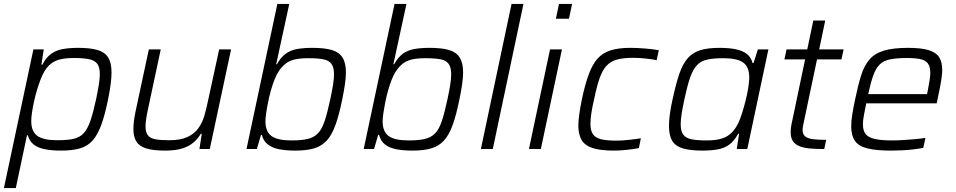

<svg xmlns="http://www.w3.org/2000/svg" viewBox="-20 -763 4894 983"><path d="M0 200 151 -510H204L192 -432H197Q216 -469 242 -487.5Q268 -506 302 -512Q336 -518 380 -518Q442 -518 479.5 -507Q517 -496 534 -468.5Q551 -441 551 -392Q551 -366 546.5 -331.5Q542 -297 533 -253Q517 -174 498.5 -123.5Q480 -73 454.5 -44Q429 -15 390 -3.5Q351 8 293 8Q245 8 209.5 1Q174 -6 152 -23.5Q130 -41 123 -70H118L61 200ZM273 -45Q324 -45 356 -52Q388 -59 408 -80.5Q428 -102 442.5 -143.5Q457 -185 472 -255Q481 -298 486 -329.5Q491 -361 491 -383Q491 -419 478 -436.5Q465 -454 436 -460Q407 -466 359 -466Q316 -466 288 -459Q260 -452 241 -437Q222 -422 207 -397Q197 -380 187.5 -355.5Q178 -331 169.5 -302.5Q161 -274 154.5 -244.5Q148 -215 144 -188.5Q140 -162 140 -143Q140 -90 171 -67.5Q202 -45 273 -45Z M825 8Q763 8 727.5 -3.5Q692 -15 677.5 -39.5Q663 -64 663 -102Q663 -122 666 -146Q669 -170 675 -197L742 -510H803L738 -206Q732 -178 728.5 -155Q725 -132 725 -116Q725 -86 737 -70.5Q749 -55 775.5 -50Q802 -45 846 -45Q904 -45 939.5 -61.5Q975 -78 995.5 -106.5Q1016 -135 1026.5 -171.5Q1037 -208 1045 -247L1102 -510H1163L1054 0H1001L1013 -78H1008Q994 -54 972 -34.5Q950 -15 915 -3.5Q880 8 825 8Z M1492 8Q1444 8 1408.5 1Q1373 -6 1350.5 -24Q1328 -42 1321 -72H1316L1295 0H1242L1400 -743H1461L1394 -434H1398Q1417 -469 1442 -487.5Q1467 -506 1501 -512Q1535 -518 1579 -518Q1642 -518 1679 -507Q1716 -496 1733.5 -468.5Q1751 -441 1751 -392Q1751 -366 1746 -331.5Q1741 -297 1732 -253Q1716 -174 1697.5 -123Q1679 -72 1653 -43.5Q1627 -15 1588.5 -3.5Q1550 8 1492 8ZM1472 -44Q1523 -44 1555 -51.5Q1587 -59 1607.5 -80Q1628 -101 1642 -143Q1656 -185 1671 -255Q1680 -297 1685 -328.5Q1690 -360 1690 -383Q1690 -418 1677 -436Q1664 -454 1635 -459.5Q1606 -465 1558 -465Q1516 -465 1488.5 -458.5Q1461 -452 1442 -437Q1423 -422 1407 -398Q1396 -382 1385.5 -355.5Q1375 -329 1366.5 -298.5Q1358 -268 1352 -237.5Q1346 -207 1342.5 -182Q1339 -157 1339 -142Q1339 -89 1370 -66.5Q1401 -44 1472 -44Z M2092 8Q2044 8 2008.5 1Q1973 -6 1950.5 -24Q1928 -42 1921 -72H1916L1895 0H1842L2000 -743H2061L1994 -434H1998Q2017 -469 2042 -487.5Q2067 -506 2101 -512Q2135 -518 2179 -518Q2242 -518 2279 -507Q2316 -496 2333.5 -468.5Q2351 -441 2351 -392Q2351 -366 2346 -331.5Q2341 -297 2332 -253Q2316 -174 2297.5 -123Q2279 -72 2253 -43.5Q2227 -15 2188.5 -3.5Q2150 8 2092 8ZM2072 -44Q2123 -44 2155 -51.5Q2187 -59 2207.5 -80Q2228 -101 2242 -143Q2256 -185 2271 -255Q2280 -297 2285 -328.5Q2290 -360 2290 -383Q2290 -418 2277 -436Q2264 -454 2235 -459.5Q2206 -465 2158 -465Q2116 -465 2088.5 -458.5Q2061 -452 2042 -437Q2023 -422 2007 -398Q1996 -382 1985.5 -355.5Q1975 -329 1966.5 -298.5Q1958 -268 1952 -237.5Q1946 -207 1942.5 -182Q1939 -157 1939 -142Q1939 -89 1970 -66.5Q2001 -44 2072 -44Z M2442 0 2599 -743H2660L2503 0Z M2826 -667 2842 -743H2909L2893 -667ZM2688 0 2796 -510H2857L2749 0Z M3123 8Q3053 8 3013 -5.5Q2973 -19 2957 -47.5Q2941 -76 2941 -120Q2941 -144 2946 -180Q2951 -216 2960 -259Q2976 -333 2994.5 -383Q3013 -433 3039 -462.5Q3065 -492 3105.5 -505Q3146 -518 3206 -518Q3244 -518 3284.5 -514.5Q3325 -511 3353 -506L3342 -455Q3318 -460 3284.5 -463.5Q3251 -467 3223 -467Q3172 -467 3139 -458Q3106 -449 3085 -426Q3064 -403 3049.5 -361.5Q3035 -320 3022 -256Q3012 -214 3007.5 -183Q3003 -152 3003 -129Q3003 -94 3016 -75.5Q3029 -57 3058 -50Q3087 -43 3135 -43Q3165 -43 3201 -47Q3237 -51 3261 -55L3251 -5Q3227 0 3191.5 4Q3156 8 3123 8Z M3576 8Q3515 8 3477 -3Q3439 -14 3422 -41.5Q3405 -69 3405 -118Q3405 -144 3409.5 -178.5Q3414 -213 3424 -257Q3441 -336 3458.5 -386.5Q3476 -437 3502 -466Q3528 -495 3566.5 -506.5Q3605 -518 3663 -518Q3711 -518 3746.5 -511Q3782 -504 3804 -486.5Q3826 -469 3833 -440H3838L3860 -510H3914L3806 0H3752L3764 -78H3759Q3740 -42 3714 -23Q3688 -4 3654 2Q3620 8 3576 8ZM3597 -44Q3640 -44 3668 -51.5Q3696 -59 3715 -74Q3734 -89 3749 -113Q3760 -130 3770 -157Q3780 -184 3788.5 -214.5Q3797 -245 3803.5 -274.5Q3810 -304 3813 -328.5Q3816 -353 3816 -367Q3816 -420 3785.5 -442.5Q3755 -465 3683 -465Q3633 -465 3601 -458Q3569 -451 3548.5 -429.5Q3528 -408 3513.5 -366.5Q3499 -325 3484 -255Q3475 -213 3470 -181Q3465 -149 3465 -127Q3465 -92 3478 -74Q3491 -56 3520.5 -50Q3550 -44 3597 -44Z M4200 0Q4157 0 4124.5 -3Q4092 -6 4070.5 -15.5Q4049 -25 4038.5 -42Q4028 -59 4028 -88Q4028 -96 4029 -104.5Q4030 -113 4031.5 -123Q4033 -133 4036 -144L4102 -459H3996L4007 -510H4113L4144 -658H4205L4174 -510H4299L4288 -459H4163L4095 -136Q4094 -131 4092.5 -124Q4091 -117 4090 -109.5Q4089 -102 4089 -98Q4089 -76 4102 -65Q4115 -54 4141.5 -50.5Q4168 -47 4210 -47Z M4540 8Q4465 8 4420 -3.5Q4375 -15 4356.5 -42.5Q4338 -70 4338 -117Q4338 -143 4343.5 -177.5Q4349 -212 4358 -254Q4373 -327 4389 -377.5Q4405 -428 4432 -459Q4459 -490 4506 -504Q4553 -518 4629 -518Q4696 -518 4734 -506.5Q4772 -495 4788 -470.5Q4804 -446 4804 -403Q4804 -391 4801 -367.5Q4798 -344 4792.5 -315Q4787 -286 4780 -255L4776 -234H4415Q4408 -200 4403 -173Q4398 -146 4398 -127Q4398 -94 4412 -76.5Q4426 -59 4459 -51.5Q4492 -44 4549 -44Q4574 -44 4604.5 -46Q4635 -48 4664.5 -50.5Q4694 -53 4718 -57L4707 -6Q4687 -2 4659 1.5Q4631 5 4600 6.5Q4569 8 4540 8ZM4425 -281H4726L4730 -299Q4735 -328 4739 -350.5Q4743 -373 4743 -389Q4743 -423 4730 -439Q4717 -455 4691 -460.5Q4665 -466 4623 -466Q4570 -466 4536.5 -459Q4503 -452 4483.5 -432.5Q4464 -413 4451 -377Q4438 -341 4425 -281Z"/></svg>

Font: Saira Thin Light
Style: Italic
Weight: 300
Italic angle: -12°
Version: Version 1.101